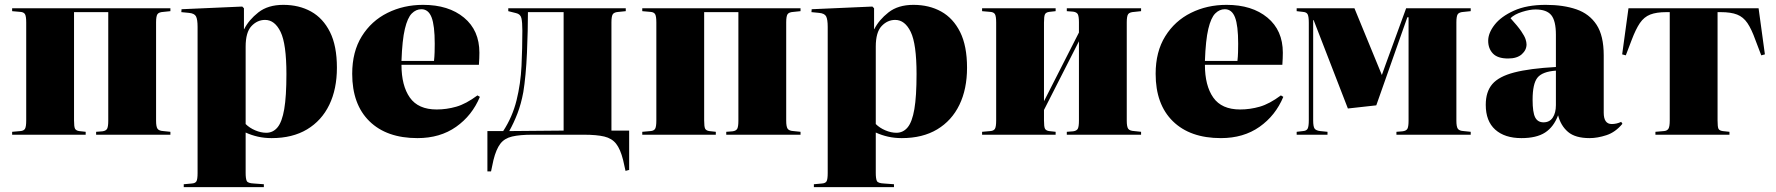

<svg xmlns="http://www.w3.org/2000/svg" viewBox="-20 -555 7316 791"><path d="M30 0V-12L64 -15Q78 -16 83 -24.5Q88 -33 88 -59V-462Q88 -488 83 -496.5Q78 -505 64 -506L30 -509V-521H682V-509L653 -506Q635 -505 629 -497Q623 -489 623 -463V-58Q623 -33 629 -24.5Q635 -16 653 -15L682 -12V0H376V-12L402 -14Q417 -16 421.5 -25Q426 -34 426 -58V-505H285V-59Q285 -33 289 -25Q293 -17 306 -15L333 -12V0Z M737 216V204L770 201Q785 200 789.5 191.5Q794 183 794 158V-444Q794 -475 787.5 -487.5Q781 -500 758 -502L727 -505L728 -517L978 -528L985 -521V-435H986Q1005 -473 1044.5 -504Q1084 -535 1147 -535Q1212 -535 1261.5 -507.5Q1311 -480 1339.5 -423Q1368 -366 1368 -276Q1368 -188 1336.5 -123Q1305 -58 1245 -22Q1185 14 1099 14Q1069 14 1042.5 8Q1016 2 992 -9V157Q992 181 996.5 190.5Q1001 200 1026 201L1067 204V216ZM1077 -8Q1105 -8 1123.5 -30.5Q1142 -53 1151 -105.5Q1160 -158 1160 -250Q1160 -374 1136 -423.5Q1112 -473 1072 -473Q1040 -473 1016 -447.5Q992 -422 992 -363V-44Q1008 -28 1031.5 -18Q1055 -8 1077 -8Z M1700 14Q1573 14 1502 -55.5Q1431 -125 1431 -251Q1431 -342 1470.5 -405.5Q1510 -469 1576.5 -502Q1643 -535 1723 -535Q1828 -535 1891.5 -482.5Q1955 -430 1955 -338Q1955 -327 1954.5 -315Q1954 -303 1953 -288H1634Q1634 -202 1668.5 -153Q1703 -104 1779 -104Q1820 -104 1860 -115.5Q1900 -127 1947 -162L1957 -156Q1925 -79 1859 -32.5Q1793 14 1700 14ZM1634 -304H1768Q1770 -322 1770.5 -340Q1771 -358 1771 -375Q1771 -450 1758 -483.5Q1745 -517 1716 -517Q1694 -517 1676.5 -499.5Q1659 -482 1648 -436Q1637 -390 1634 -304Z M2557 149 2547 104Q2536 60 2518.5 37.5Q2501 15 2469.5 7.5Q2438 0 2385 0H2174Q2121 0 2089.5 7.5Q2058 15 2041 37.5Q2024 60 2013 104L2003 151H1988V-15H2053Q2091 -73 2108 -141.5Q2125 -210 2128.5 -283.5Q2132 -357 2132 -429Q2132 -464 2128 -480.5Q2124 -497 2106 -501L2074 -509V-521H2558V-509L2529 -506Q2511 -505 2505 -497Q2499 -489 2499 -463V-17H2572V145ZM2078 -15 2302 -17V-505H2155Q2155 -471 2154 -427.5Q2153 -384 2151 -337.5Q2149 -291 2145 -248.5Q2141 -206 2136 -176Q2127 -127 2112 -88Q2097 -49 2078 -15Z M2626 0V-12L2660 -15Q2674 -16 2679 -24.5Q2684 -33 2684 -59V-462Q2684 -488 2679 -496.5Q2674 -505 2660 -506L2626 -509V-521H3278V-509L3249 -506Q3231 -505 3225 -497Q3219 -489 3219 -463V-58Q3219 -33 3225 -24.5Q3231 -16 3249 -15L3278 -12V0H2972V-12L2998 -14Q3013 -16 3017.5 -25Q3022 -34 3022 -58V-505H2881V-59Q2881 -33 2885 -25Q2889 -17 2902 -15L2929 -12V0Z M3333 216V204L3366 201Q3381 200 3385.5 191.5Q3390 183 3390 158V-444Q3390 -475 3383.5 -487.5Q3377 -500 3354 -502L3323 -505L3324 -517L3574 -528L3581 -521V-435H3582Q3601 -473 3640.5 -504Q3680 -535 3743 -535Q3808 -535 3857.5 -507.5Q3907 -480 3935.5 -423Q3964 -366 3964 -276Q3964 -188 3932.5 -123Q3901 -58 3841 -22Q3781 14 3695 14Q3665 14 3638.5 8Q3612 2 3588 -9V157Q3588 181 3592.5 190.5Q3597 200 3622 201L3663 204V216ZM3673 -8Q3701 -8 3719.5 -30.5Q3738 -53 3747 -105.5Q3756 -158 3756 -250Q3756 -374 3732 -423.5Q3708 -473 3668 -473Q3636 -473 3612 -447.5Q3588 -422 3588 -363V-44Q3604 -28 3627.5 -18Q3651 -8 3673 -8Z M4026 0V-12L4060 -15Q4074 -16 4079 -24.5Q4084 -33 4084 -59V-462Q4084 -488 4079 -496.5Q4074 -505 4060 -506L4026 -509V-521H4329V-509L4302 -506Q4289 -504 4285 -496Q4281 -488 4281 -462V-138L4425 -421V-463Q4425 -487 4420.5 -496Q4416 -505 4401 -507L4375 -509V-521H4681V-509L4653 -506Q4634 -505 4628 -497Q4622 -489 4622 -463V-58Q4622 -33 4628 -24.5Q4634 -16 4653 -15L4681 -12V0H4375V-12L4401 -14Q4416 -16 4420.5 -25Q4425 -34 4425 -58V-385L4281 -102V-59Q4281 -33 4285 -25Q4289 -17 4302 -15L4329 -12V0Z M5010 14Q4883 14 4812 -55.5Q4741 -125 4741 -251Q4741 -342 4780.5 -405.5Q4820 -469 4886.5 -502Q4953 -535 5033 -535Q5138 -535 5201.5 -482.5Q5265 -430 5265 -338Q5265 -327 5264.5 -315Q5264 -303 5263 -288H4944Q4944 -202 4978.5 -153Q5013 -104 5089 -104Q5130 -104 5170 -115.5Q5210 -127 5257 -162L5267 -156Q5235 -79 5169 -32.5Q5103 14 5010 14ZM4944 -304H5078Q5080 -322 5080.5 -340Q5081 -358 5081 -375Q5081 -450 5068 -483.5Q5055 -517 5026 -517Q5004 -517 4986.5 -499.5Q4969 -482 4958 -436Q4947 -390 4944 -304Z M5322 0V-12L5348 -15Q5363 -16 5367.5 -25.5Q5372 -35 5372 -60V-461Q5372 -486 5367.5 -495.5Q5363 -505 5348 -506L5322 -509V-521H5560L5673 -246L5688 -288L5773 -521H6039V-509L6010 -506Q5992 -505 5986 -497Q5980 -489 5980 -463V-58Q5980 -33 5986 -24.5Q5992 -16 6010 -15L6039 -12V0H5733V-12L5758 -14Q5774 -16 5778.5 -25Q5783 -34 5783 -58V-484H5778L5650 -121L5533 -108L5392 -472H5390V-59Q5390 -33 5396 -25Q5402 -17 5419 -15L5449 -12V0Z M6248 14Q6179 14 6140 -21Q6101 -56 6101 -123Q6101 -177 6128 -208.5Q6155 -240 6218.5 -256.5Q6282 -273 6390 -279V-412Q6390 -469 6371 -492.5Q6352 -516 6306 -516Q6282 -516 6250.5 -506Q6219 -496 6203 -480Q6233 -447 6247 -426.5Q6261 -406 6265 -393.5Q6269 -381 6269 -372Q6269 -349 6249.5 -331.5Q6230 -314 6193 -314Q6150 -314 6130.5 -334.5Q6111 -355 6111 -387Q6111 -419 6137.5 -453Q6164 -487 6217 -511Q6270 -535 6348 -535Q6421 -535 6474.5 -516.5Q6528 -498 6557.5 -453Q6587 -408 6587 -327V-91Q6587 -44 6620 -44Q6640 -44 6659 -53L6664 -45Q6635 -10 6598 2Q6561 14 6529 14Q6470 14 6440 -11.5Q6410 -37 6399 -80Q6381 -32 6345.5 -9Q6310 14 6248 14ZM6339 -51Q6364 -51 6377 -70.5Q6390 -90 6390 -122V-264Q6334 -260 6314 -235Q6294 -210 6294 -144Q6294 -92 6304.5 -71.5Q6315 -51 6339 -51Z M6800 0V-12L6835 -15Q6848 -16 6853.5 -24.5Q6859 -33 6859 -59V-505H6845Q6804 -505 6778.5 -495Q6753 -485 6736 -460Q6719 -435 6702 -390L6678 -327L6663 -331L6689 -521H7225L7251 -331L7236 -327L7212 -390Q7196 -435 7179 -460Q7162 -485 7136.5 -495Q7111 -505 7069 -505H7056V-59Q7056 -33 7059.5 -25Q7063 -17 7077 -15L7105 -12V0Z"/></svg>

Font: Literata 72pt ExtraBold
Style: Regular
Weight: 800
Designer: Latin by Veronika Burian and Jose Scaglione. Greek by Irene Vlachou. Cyrillic by Vera Evstafieva.
Foundry: TypeTogether
Version: Version 3.002